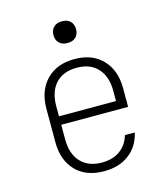

<svg xmlns="http://www.w3.org/2000/svg" viewBox="-113 -844 827 943"><g transform="rotate(-15 300.0 -372.5)"><path d="M495 -265H155V-190Q155 -117 193.5 -75.5Q232 -34 301 -34Q356 -34 393 -60.5Q430 -87 444 -135H494Q479 -67 428 -28.5Q377 10 301 10Q209 10 157 -44Q105 -98 105 -190V-360Q105 -451 157.5 -505.5Q210 -560 301 -560Q391 -560 443 -505.5Q495 -451 495 -360ZM155 -308H445V-360Q445 -433 407 -474.5Q369 -516 301 -516Q231 -516 193 -474.5Q155 -433 155 -360ZM287 -645Q262 -645 247 -660Q232 -675 232 -700Q232 -725 247 -740Q262 -755 287 -755H292Q317 -755 332 -740Q347 -725 347 -700Q347 -675 332 -660Q317 -645 292 -645Z"/></g></svg>

Font: JetBrains Mono Extra Light
Style: Regular
Weight: 200
Monospace: yes
Designer: Philipp Nurullin, Konstantin Bulenkov
Foundry: JetBrains
Version: 2.002